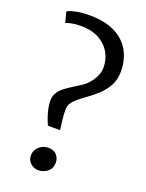

<svg xmlns="http://www.w3.org/2000/svg" viewBox="-168 -986 817 1077"><g transform="rotate(20 240.5 -448.0)"><path d="M166.5 -243Q156 -265.5 148 -289.5Q140 -313.5 135.5 -336.8Q131 -360 131 -380Q131 -407 142.5 -426.5Q154 -446 174 -462Q194 -478 220.2 -494Q246.5 -510 276.5 -530Q291.5 -540.5 308 -559.8Q324.5 -579 336.2 -604Q348 -629 348 -657Q348 -701 326.8 -741Q305.5 -781 261.2 -806.8Q217 -832.5 147 -832.5Q124 -832.5 99.5 -828.5Q75 -824.5 60.5 -817.5L44 -881.5Q55.5 -888 75.5 -893.5Q95.5 -899 120.5 -902.2Q145.5 -905.5 172.5 -905.5Q249.5 -905.5 302.2 -885.8Q355 -866 387 -832.2Q419 -798.5 433.2 -756.5Q447.5 -714.5 447.5 -670Q447.5 -623.5 429.8 -588.5Q412 -553.5 384.8 -526.8Q357.5 -500 327.8 -478.5Q298 -457 273 -437Q248 -417 235.5 -395.5Q233 -391 230.5 -381.8Q228 -372.5 228 -363.5Q228 -332 231.8 -301.5Q235.5 -271 239 -243ZM199.5 10Q174.5 10 154 -7.5Q133.5 -25 133.5 -54.5Q133.5 -86.5 157.5 -107.2Q181.5 -128 211 -128Q245.5 -128 262.2 -108.5Q279 -89 279 -63.5Q279 -29.5 255.8 -9.8Q232.5 10 199.5 10Z"/></g></svg>

Font: Merriweather 20pt Medium
Style: Regular
Weight: 500
Version: Version 2.100